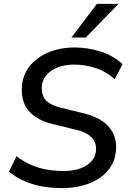

<svg xmlns="http://www.w3.org/2000/svg" viewBox="-20 -958 662 987"><path d="M299 9Q248 9 198.5 0.5Q149 -8 105.5 -27Q62 -46 26 -76L65 -155Q103 -126 142 -109.5Q181 -93 222 -86Q263 -79 308 -79Q358 -79 395 -93Q432 -107 453 -132.5Q474 -158 474 -192Q474 -217 462.5 -236.5Q451 -256 425 -271Q399 -286 354 -295L248 -321Q177 -338 134.5 -380.5Q92 -423 92 -498Q92 -548 113 -588Q134 -628 172 -656.5Q210 -685 259 -699.5Q308 -714 363 -714Q430 -714 496 -693.5Q562 -673 610 -628L570 -551Q525 -591 470.5 -608.5Q416 -626 361 -626Q313 -626 275.5 -611Q238 -596 216.5 -569.5Q195 -543 195 -506Q195 -461 219 -439Q243 -417 290 -405L396 -379Q488 -359 532.5 -313.5Q577 -268 577 -204Q577 -151 555 -111Q533 -71 494.5 -44.5Q456 -18 406 -4.5Q356 9 299 9ZM347 -765 478 -938H589L421 -765Z"/></svg>

Font: Nunito Sans 12pt SemiBold
Style: Italic
Weight: 600
Italic angle: -9°
Designer: Vernon Adams
Foundry: Vernon Adams
Version: Version 3.101;gftools[0.9.27]